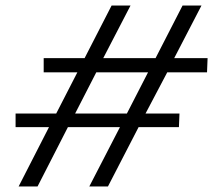

<svg xmlns="http://www.w3.org/2000/svg" viewBox="-20 -628 804 690"><path d="M704 -608 606 -419H726L724 -368H581L503 -220H625L623 -171H478L368 42H301L411 -171H224L115 42H47L156 -171H36V-220H182L258 -368H137V-419H284L381 -608H449L351 -419H539L636 -608ZM250 -220H436L512 -368H326Z"/></svg>

Font: UN Bangla
Style: Regular
Weight: 400
Designer: Desinged by Rajon, Unicode developed by Rashed (IMGN)
Version: Version 2.001;March 19, 2023;FontCreator 14.0.0.2901 64-bit